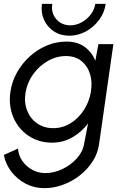

<svg xmlns="http://www.w3.org/2000/svg" viewBox="-59 -730 670 1000"><path d="M453.5 -500H531.5L457.5 17Q451.5 66 425 108.2Q398.5 150.5 358 182.5Q317.5 214.5 269.5 232.2Q221.5 250 172 250Q119.5 250 75 226.8Q30.5 203.5 0.2 164.2Q-30 125 -39 77L34.5 44Q37.5 80 57.8 108.8Q78 137.5 109.2 154.5Q140.5 171.5 176.5 171.5Q221.5 171.5 265.5 150.8Q309.5 130 341 95Q372.5 60 379.5 17L399.5 -87Q366 -42.5 318 -14.8Q270 13 213 13Q143 13 90 -22.5Q37 -58 11 -117.8Q-15 -177.5 -5 -250Q2.5 -304.5 29.2 -352.2Q56 -400 96 -436.2Q136 -472.5 185.2 -493Q234.5 -513.5 287 -513.5Q344 -513.5 382 -485.8Q420 -458 437.5 -413.5ZM218 -62.5Q267.5 -62.5 308.8 -88.2Q350 -114 377.8 -156.8Q405.5 -199.5 414 -250Q423 -301.5 410 -344Q397 -386.5 365 -412.2Q333 -438 284 -438Q235 -438 190.5 -412.8Q146 -387.5 114.8 -344.8Q83.5 -302 74.5 -250Q65.5 -198 82 -155.2Q98.5 -112.5 134.2 -87.5Q170 -62.5 218 -62.5ZM302 -544Q256.5 -544 222 -566.5Q187.5 -589 170.2 -626.8Q153 -664.5 159.5 -710H213.5Q208 -679 219.2 -653.5Q230.5 -628 253.8 -613Q277 -598 306.5 -598Q337 -598 365 -613Q393 -628 412.8 -653.5Q432.5 -679 437.5 -710H491.5Q485 -663.5 456.8 -625.8Q428.5 -588 387.8 -566Q347 -544 302 -544Z"/></svg>

Font: Urbanist
Style: Italic
Weight: 400
Italic angle: -8°
Designer: Corey Hu
Foundry: Corey Hu
Version: Version 1.330; ttfautohint (v1.8.4.7-5d5b)